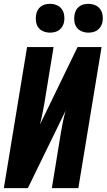

<svg xmlns="http://www.w3.org/2000/svg" viewBox="-20 -980 556 1000"><path d="M0 0 121 -735H259L211 -441Q206 -413 200.5 -385.5Q195 -358 188 -331L384 -735H509L388 0H250L298 -294Q303 -322 308.5 -349.5Q314 -377 322 -404L125 0ZM440 -810Q423 -810 406.5 -816.5Q390 -823 380 -836.5Q370 -850 367.5 -867.5Q365 -885 368 -903Q370 -915 376 -926.5Q382 -938 392.5 -946Q403 -954 415.5 -957Q428 -960 441 -960Q458 -960 474.5 -953.5Q491 -947 501 -933.5Q511 -920 514 -902.5Q517 -885 514 -867Q512 -855 505.5 -843.5Q499 -832 488.5 -824Q478 -816 465.5 -813Q453 -810 440 -810ZM240 -810Q223 -810 206.5 -816.5Q190 -823 180 -836.5Q170 -850 167.5 -867.5Q165 -885 168 -903Q170 -915 176 -926.5Q182 -938 192.5 -946Q203 -954 215.5 -957Q228 -960 241 -960Q258 -960 274.5 -953.5Q291 -947 301 -933.5Q311 -920 314 -902.5Q317 -885 314 -867Q312 -855 305.5 -843.5Q299 -832 288.5 -824Q278 -816 265.5 -813Q253 -810 240 -810Z"/></svg>

Font: Iosevka Term Curly Heavy
Style: Italic
Weight: 900
Italic angle: -9°
Designer: Belleve Invis
Foundry: Belleve Invis
Version: Version 32.3.0